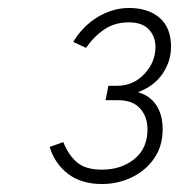

<svg xmlns="http://www.w3.org/2000/svg" viewBox="-20 -893 448 481"><path d="M235.5 -432Q183 -432 149.8 -458Q116.5 -484 104.5 -525L138.5 -537Q152 -504 173.2 -486Q194.5 -468 235.5 -468Q283.5 -468 316.5 -494.5Q349.5 -521 349.5 -569Q349.5 -600.5 331 -621.2Q312.5 -642 275.5 -642H244.5L251.5 -678H272.5Q314 -678 341.8 -707.8Q369.5 -737.5 369.5 -775Q369.5 -801.5 353 -819.2Q336.5 -837 302.5 -837Q267.5 -837 241.2 -819.2Q215 -801.5 195.5 -773L163.5 -788Q187.5 -828 225 -850.5Q262.5 -873 303.5 -873Q351.5 -873 380 -848.2Q408.5 -823.5 408.5 -776Q408.5 -739.5 387.2 -708.2Q366 -677 325.5 -662Q355 -654 371.2 -630Q387.5 -606 387.5 -569Q387.5 -527 366.2 -496.2Q345 -465.5 310.2 -448.8Q275.5 -432 235.5 -432Z"/></svg>

Font: Overpass Thin
Style: Italic
Weight: 250
Italic angle: -10°
Designer: Delve Withrington, Dave Bailey, Thomas Jockin
Foundry: Delve Fonts LLC
Version: Version 4.000